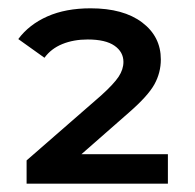

<svg xmlns="http://www.w3.org/2000/svg" viewBox="-20 -769 470 462"><path d="M384 -398V-327H44V-383L223 -539Q254 -567 265.5 -584.5Q277 -602 277 -620Q277 -644 255.5 -659Q234 -674 191 -674Q157 -674 130 -663Q103 -652 87 -630L24 -675Q50 -710 94 -729.5Q138 -749 198 -749Q277 -749 322 -715Q367 -681 367 -626Q367 -594 351.5 -566Q336 -538 290 -498L176 -398Z"/></svg>

Font: mBank SemiBold
Style: Regular
Weight: 600
Designer: Julieta Ulanovsky
Foundry: Julieta Ulanovsky
Version: Version 7.200